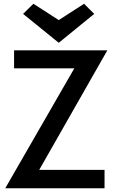

<svg xmlns="http://www.w3.org/2000/svg" viewBox="-20 -1003 620 1023"><path d="M8 0 376 -639H55V-735H552L189 -98H537V0ZM293 -775 103 -929 158 -983 293 -896 428 -983 482 -929Z"/></svg>

Font: Alata
Style: Regular
Weight: 400
Designer: Spyros Zevelakis, Eben Sorkin
Foundry: Spyros Zevelakis
Version: Version 1.005; ttfautohint (v1.8.4.7-5d5b)